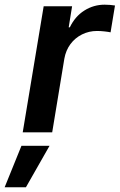

<svg xmlns="http://www.w3.org/2000/svg" viewBox="-77 -568 514 824"><path d="M20.5 0 110.4 -541H232.4L217.8 -450.7H222.7Q245.1 -497.6 284.9 -522.7Q324.7 -547.9 372.1 -547.9Q383.3 -547.9 395.8 -546.9Q408.2 -545.9 416.5 -544.4L397.5 -429.2Q389.2 -431.2 372.3 -433.1Q355.5 -435.1 339.4 -435.1Q304.7 -435.1 274.9 -420.2Q245.1 -405.3 225.3 -378.7Q205.6 -352.1 199.2 -316.4L147 0ZM-57.1 235.8 15.1 57.6H135.7L34.2 235.8Z"/></svg>

Font: Inter 17pt SemiBold
Style: Italic
Weight: 600
Italic angle: -9.3988°
Version: Version 4.001;git-66647c0bb